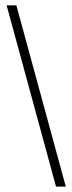

<svg xmlns="http://www.w3.org/2000/svg" viewBox="-20 -691 271 721"><path d="M227.1 9.8H190.4L4.9 -670.9H41.5Z"/></svg>

Font: Happy Times at the IKOB
Style: Regular
Weight: 400
Designer: Lucas Le Bihan
Foundry: Lucas Le Bihan
Version: Version 1.000;PS 1.0;hotconv 1.0.88;makeotf.lib2.5.647800